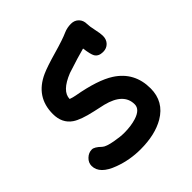

<svg xmlns="http://www.w3.org/2000/svg" viewBox="-165 -673 816 816"><g transform="rotate(-45 243.5 -264.5)"><path d="M397.5 -376Q370.6 -376 359.9 -394Q352.5 -406.7 347.2 -446.8Q310.5 -437.5 234.4 -412.6Q155.8 -381.3 155.3 -335.4Q169.9 -330.1 184.1 -327.6Q296.4 -307.6 351.1 -272.5Q430.7 -221.2 430.7 -124Q430.7 -44.4 361.8 -3.9Q304.7 29.3 217.3 29.3Q153.3 29.3 95.2 7.8Q20 -19.5 20 -68.4Q20 -87.9 35.4 -102.5Q50.8 -117.2 70.3 -117.2Q85.4 -117.2 109.4 -93.8Q121.1 -82.5 162.1 -75.2Q194.8 -69.3 217.3 -69.3Q258.3 -69.3 289.6 -79.1Q335 -93.3 335 -124Q335 -190.4 242.2 -213.9L191.4 -225.1Q126.5 -239.3 99.1 -258.3Q59.6 -285.6 59.6 -340.8Q59.6 -442.9 155.8 -486.3Q185.1 -499.5 249.5 -517.8Q314 -536.1 341.8 -548.8Q361.8 -557.6 385.3 -557.6Q406.2 -557.6 419.7 -543.9Q433.1 -530.3 433.1 -508.3Q433.1 -494.1 439.2 -466.8Q445.3 -439.5 445.3 -425.3Q445.3 -403.3 431.9 -389.6Q418.5 -376 397.5 -376Z"/></g></svg>

Font: Candra Sangkala
Style: Regular
Weight: 400
Designer: R.S. Wihananto
Foundry: R.S. Wihananto
Version: Version 2.0.1